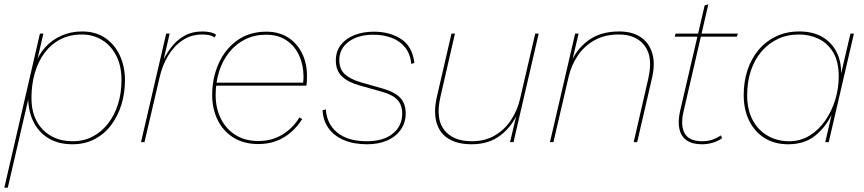

<svg xmlns="http://www.w3.org/2000/svg" viewBox="-42 -655 3982 885"><path d="M-22 210 142 -500H158L121 -341L117 -350Q134 -401 166 -436.5Q198 -472 242 -491Q286 -510 336 -510Q399 -510 443 -480Q487 -450 510.5 -399Q534 -348 534 -285Q534 -225 517.5 -172Q501 -119 470 -78Q439 -37 394 -13.5Q349 10 292 10Q225 10 178.5 -19.5Q132 -49 109 -100.5Q86 -152 88 -218L100 -248L-6 210ZM293 -4Q344 -4 385 -25.5Q426 -47 456 -85.5Q486 -124 502 -175Q518 -226 518 -286Q518 -351 494 -398Q470 -445 428.5 -470.5Q387 -496 335 -496Q280 -496 237 -474Q194 -452 164 -412Q134 -372 118.5 -318.5Q103 -265 103 -203Q103 -111 155.5 -57.5Q208 -4 293 -4Z M608 0 724 -500H740L705 -349L700 -356Q719 -399 745 -434Q771 -469 807 -489.5Q843 -510 892 -510Q910 -510 926.5 -506.5Q943 -503 954 -495L947 -482Q937 -490 922 -493Q907 -496 890 -496Q839 -496 799 -469Q759 -442 732.5 -397.5Q706 -353 694 -300L624 0Z M1149 9Q1081 9 1033 -21.5Q985 -52 960.5 -103.5Q936 -155 936 -217Q936 -295 965.5 -361.5Q995 -428 1051 -468.5Q1107 -509 1186 -509Q1244 -509 1286 -482Q1328 -455 1350.5 -409Q1373 -363 1373 -305Q1373 -295 1372.5 -283Q1372 -271 1370 -260H947V-274H1360L1355 -271Q1356 -279 1356.5 -287Q1357 -295 1357 -302Q1357 -355 1337 -399Q1317 -443 1278.5 -469Q1240 -495 1184 -495Q1131 -495 1088 -473.5Q1045 -452 1014.5 -414Q984 -376 968 -325.5Q952 -275 952 -217Q952 -156 976 -108Q1000 -60 1044 -32.5Q1088 -5 1149 -5Q1212 -5 1261 -35.5Q1310 -66 1338 -114L1351 -106Q1331 -74 1301.5 -47.5Q1272 -21 1234 -6Q1196 9 1149 9Z M1650 10Q1588 10 1542.5 -9.5Q1497 -29 1472 -64.5Q1447 -100 1445 -147L1460 -151Q1464 -84 1512.5 -44Q1561 -4 1649 -4Q1726 -4 1769 -39.5Q1812 -75 1812 -131Q1812 -170 1790.5 -194Q1769 -218 1719 -232L1616 -261Q1562 -276 1534 -303Q1506 -330 1506 -376Q1506 -418 1528.5 -447.5Q1551 -477 1591 -493Q1631 -509 1681 -509Q1755 -509 1807 -475Q1859 -441 1868 -365L1854 -360Q1849 -408 1824 -438Q1799 -468 1761 -481.5Q1723 -495 1679 -495Q1609 -495 1565.5 -463Q1522 -431 1522 -378Q1522 -336 1547.5 -313Q1573 -290 1620 -276L1725 -246Q1779 -230 1803.5 -203.5Q1828 -177 1828 -132Q1828 -91 1806 -58.5Q1784 -26 1744 -8Q1704 10 1650 10Z M2132 10Q2067 10 2025.5 -15.5Q1984 -41 1970 -90.5Q1956 -140 1972 -210L2039 -500H2055L1988 -208Q1965 -108 2005.5 -56Q2046 -4 2133 -4Q2194 -4 2239.5 -31Q2285 -58 2314 -102.5Q2343 -147 2355 -199L2425 -500H2441L2325 0H2309L2342 -140L2346 -139Q2320 -74 2266 -32Q2212 10 2132 10Z M2493 0 2609 -500H2625L2592 -360L2588 -361Q2611 -424 2667.5 -467Q2724 -510 2812 -510Q2872 -510 2911 -484Q2950 -458 2964.5 -409.5Q2979 -361 2963 -294L2895 0H2879L2946 -292Q2969 -391 2930 -443.5Q2891 -496 2811 -496Q2745 -496 2697.5 -469Q2650 -442 2620.5 -397.5Q2591 -353 2579 -301L2509 0Z M3194 10Q3150 10 3124 -7.5Q3098 -25 3090 -58.5Q3082 -92 3092 -140L3206 -630L3223 -635L3108 -138Q3094 -75 3114.5 -39.5Q3135 -4 3195 -4Q3220 -4 3241 -11Q3262 -18 3281 -31L3286 -18Q3269 -5 3244.5 2.5Q3220 10 3194 10ZM3068 -486 3072 -500H3359L3355 -486Z M3591 10Q3527 10 3481 -19.5Q3435 -49 3410.5 -100Q3386 -151 3386 -217Q3386 -279 3403.5 -332Q3421 -385 3454.5 -425Q3488 -465 3535.5 -487.5Q3583 -510 3642 -510Q3704 -510 3747 -485.5Q3790 -461 3813 -417Q3836 -373 3835 -316L3878 -500H3894L3778 0H3762L3791 -126Q3764 -69 3715 -29.5Q3666 10 3591 10ZM3595 -4Q3648 -4 3690 -30Q3732 -56 3762 -99.5Q3792 -143 3808 -195.5Q3824 -248 3824 -302Q3824 -372 3798 -414.5Q3772 -457 3730.5 -476.5Q3689 -496 3641 -496Q3587 -496 3543.5 -475.5Q3500 -455 3468 -417.5Q3436 -380 3419 -329Q3402 -278 3402 -216Q3402 -149 3427.5 -101.5Q3453 -54 3497 -29Q3541 -4 3595 -4Z"/></svg>

Font: Work Sans Thin
Style: Italic
Weight: 250
Italic angle: -13°
Designer: Wei Huang
Foundry: Wei Huang
Version: Version 2.012